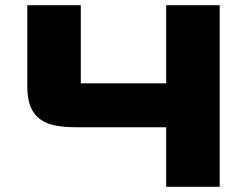

<svg xmlns="http://www.w3.org/2000/svg" viewBox="-20 -720 962 740"><path d="M620.5 0V-229.6H272.1Q228.8 -229.6 194 -236.1Q159.2 -242.6 135 -260.1Q110.8 -277.5 98 -308.3Q85.2 -339.1 85.2 -387.7V-700H291.4V-398.9Q291.4 -398.9 291.4 -398.9Q291.4 -398.9 291.4 -398.9H620.5V-700H826.7V0Z"/></svg>

Font: Science Gothic
Style: Regular
Weight: 400
Designer: Thomas Phinney, Vassil Kateliev, Brandon Buerkle
Foundry: Font Detective LLC
Version: Version 1.018